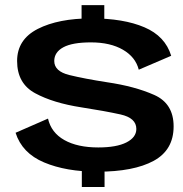

<svg xmlns="http://www.w3.org/2000/svg" viewBox="-20 -714 718 752"><path d="M299.5 -608H388.5V-694H299.5ZM300.5 18.5H389.5V-64.5H300.5ZM362 -41.5Q503.5 -41.5 581.8 -84Q660 -126.5 660 -219Q660 -308.5 584 -342.2Q508 -376 398.5 -392Q311.5 -405.5 252 -420Q192.5 -434.5 192.5 -475Q192.5 -509.5 228 -528.8Q263.5 -548 336 -548Q412 -548 461.5 -519.2Q511 -490.5 523.5 -441L650.5 -495.5Q627 -572.5 545.5 -607.2Q464 -642 338 -642Q209 -642 128 -600.8Q47 -559.5 47 -475Q47 -387 117.8 -348.8Q188.5 -310.5 299 -293.5Q389.5 -279.5 451.8 -265.8Q514 -252 514 -209Q514 -176 475.2 -156.2Q436.5 -136.5 365 -136.5Q283.5 -136.5 232 -165.5Q180.5 -194.5 168 -249.5L41 -194Q66.5 -114 152.8 -77.8Q239 -41.5 362 -41.5Z"/></svg>

Font: Anybody SemiExpanded SemiBold
Style: Regular
Weight: 600
Width: 6
Designer: Tyler Finck
Foundry: Etcetera Type Company
Version: Version 1.113;gftools[0.9.25]